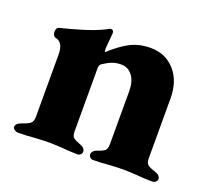

<svg xmlns="http://www.w3.org/2000/svg" viewBox="-86 -561 746 674"><g transform="rotate(20 287.0 -224.0)"><path d="M20 -12Q20 -25 43 -33Q62 -39 71 -46Q80 -53 80 -71V-303Q80 -350 50 -355Q46 -356 42.5 -361Q39 -366 39 -374Q39 -389 49 -392Q87 -401 131 -414.5Q175 -428 203 -442Q205 -443 212 -447Q219 -451 223 -451Q233 -451 233 -438L231 -417Q228 -384 228 -382Q228 -369 230 -367Q268 -402 301 -419Q334 -436 377 -436Q432 -436 467 -397Q502 -358 502 -292V-70Q502 -52 510.5 -45.5Q519 -39 539 -33Q559 -26 559 -12Q559 -6 553.5 -1.5Q548 3 542 3Q511 3 482 0Q446 -2 430 -2Q413 -2 379 0Q351 3 320 3Q314 3 309 -1.5Q304 -6 304 -12Q304 -26 323 -33Q342 -39 349.5 -45.5Q357 -52 357 -70V-267Q357 -304 341 -325Q325 -346 299 -346Q281 -346 266 -340.5Q251 -335 233 -323Q225 -318 225 -305V-70Q225 -52 232.5 -46Q240 -40 259 -33Q278 -26 278 -12Q278 -6 273 -1.5Q268 3 262 3Q232 3 205 0Q171 -2 155 -2Q139 -2 101 0Q71 3 40 3Q33 3 26.5 -1.5Q20 -6 20 -12Z"/></g></svg>

Font: EB Garamond ExtraBold
Style: Regular
Weight: 800
Designer: Georg Duffner and Octavio Pardo
Foundry: Georg Duffner
Version: Version 1.000